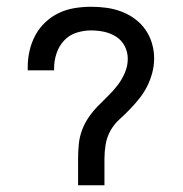

<svg xmlns="http://www.w3.org/2000/svg" viewBox="-20 -548 540 568"><path d="M211 0V-78Q211 -99 213 -120.5Q215 -142 222.5 -162.5Q230 -183 242 -200.5Q254 -218 269 -233.5Q284 -249 299.5 -264Q315 -279 328 -296Q341 -313 349.5 -333Q358 -353 358 -374Q358 -394 349 -411.5Q340 -429 323.5 -439.5Q307 -450 288 -454Q269 -458 249 -458Q227 -458 205.5 -451Q184 -444 169 -427.5Q154 -411 147 -389.5Q140 -368 140 -346V-340H62V-349Q62 -374 67.5 -398Q73 -422 84.5 -443.5Q96 -465 114 -482Q132 -499 154 -509.5Q176 -520 200.5 -524Q225 -528 249 -528Q272 -528 294.5 -525Q317 -522 338.5 -514Q360 -506 378.5 -492.5Q397 -479 410 -460.5Q423 -442 429.5 -420Q436 -398 436 -375Q436 -354 430.5 -333Q425 -312 415.5 -293Q406 -274 392.5 -257Q379 -240 364 -224.5Q349 -209 333 -194.5Q317 -180 306.5 -161Q296 -142 292.5 -120.5Q289 -99 289 -78V0Z"/></svg>

Font: Iosevka Term
Style: Regular
Weight: 400
Monospace: yes
Designer: Belleve Invis
Foundry: Belleve Invis
Version: Version 30.0.1